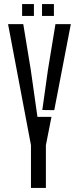

<svg xmlns="http://www.w3.org/2000/svg" viewBox="-20 -918 385 938"><path d="M131.3 0V-207.7V-208.7L19.4 -800H93.7L130.4 -576.6L162.9 -347.2H231.5L204.2 -208.7V-207.7V0ZM186.7 -380.6 214.2 -576.6 250.9 -800H326L245.1 -379.8ZM185.3 -840V-898.1H243.4V-840ZM88 -840V-898.1H145.7V-840Z"/></svg>

Font: Big Shoulders Stencil Display SC Thin
Style: Regular
Weight: 100
Designer: Patric King
Foundry: XO Type Co
Version: Version 2.001